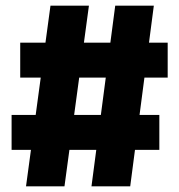

<svg xmlns="http://www.w3.org/2000/svg" viewBox="-20 -659 634 679"><path d="M72 0 158.5 -639H294.5L208 0ZM21 -129V-252.5H543.5V-129ZM303.5 0 387.5 -639H524L440.5 0ZM51.5 -384.5V-508H573V-384.5Z"/></svg>

Font: Anek Bangla Medium ExtraBold
Style: Regular
Weight: 800
Version: Version 1.003